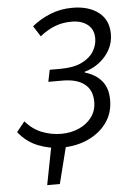

<svg xmlns="http://www.w3.org/2000/svg" viewBox="-58 -711 647 944"><g transform="rotate(-5 265.5 -239.0)"><path d="M136.2 189.5 173 0H246.4L198.7 189.5ZM223.5 12Q163.6 12 107.5 -10.4Q51.4 -32.8 11.6 -82.8L51.3 -132.5Q88.6 -90.4 134.1 -73.1Q179.6 -55.7 227.7 -55.7Q275.6 -55.7 315.3 -73.4Q355 -91 378.7 -123.2Q402.4 -155.4 402.4 -198.8Q402.4 -256.6 364.4 -286.3Q326.4 -315.9 255.6 -315.9H186L197.9 -374.3H248.5Q315.5 -374.3 356.2 -394Q396.9 -413.6 415.6 -444.5Q434.4 -475.4 434.4 -509Q434.4 -553.1 404.3 -576.9Q374.2 -600.6 325.9 -600.6Q278.5 -600.6 240.4 -585.1Q202.4 -569.6 168.6 -542.1L135.2 -594.5Q173.8 -626.4 224.6 -647.3Q275.4 -668.3 335.3 -668.3Q415.4 -668.3 464.2 -630.6Q512.9 -592.9 512.9 -523.5Q512.9 -482 493.8 -446.7Q474.6 -411.5 441.8 -386.1Q409 -360.8 368.5 -349.6V-345.6Q420 -331.3 450.5 -295.8Q480.9 -260.3 480.9 -200.4Q480.9 -137 447 -89.4Q413 -41.8 354.7 -14.9Q296.4 12 223.5 12Z"/></g></svg>

Font: Source Sans 3 VF
Style: Italic
Weight: 200
Italic angle: -11°
Designer: Paul D. Hunt
Foundry: Adobe Systems Incorporated
Version: Version 3.042;hotconv 1.0.118;makeotfexe 2.5.65603